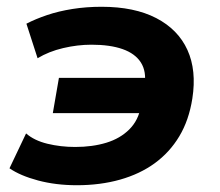

<svg xmlns="http://www.w3.org/2000/svg" viewBox="-20 -536 650 567"><path d="M207 11Q145 11 92.5 -3Q40 -17 8 -39L57 -142Q81 -121 120 -111.5Q159 -102 202 -102Q253 -102 294 -114.5Q335 -127 362 -154Q389 -181 396 -222L401 -202H136L154 -306H417L407 -284Q413 -325 396 -351.5Q379 -378 342 -391Q305 -404 250 -404Q209 -404 166.5 -394Q124 -384 91 -364L58 -466Q85 -480 119 -491.5Q153 -503 194 -509.5Q235 -516 280 -516Q377 -516 441.5 -482.5Q506 -449 533.5 -388.5Q561 -328 548 -245Q538 -181 509.5 -133.5Q481 -86 437 -54Q393 -22 334.5 -5.5Q276 11 207 11Z"/></svg>

Font: Nunito Sans 6pt ExtraBold
Style: Italic
Weight: 800
Italic angle: -9°
Version: Version 3.101;gftools[0.9.27]